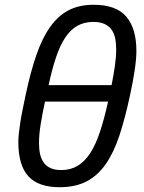

<svg xmlns="http://www.w3.org/2000/svg" viewBox="-20 -763 600 798"><path d="M443.8 -409.2Q452.1 -451.2 457.5 -488.8Q462.9 -526.4 462.9 -558.1Q462.9 -584.5 458.3 -605.5Q453.6 -626.5 442.6 -641.1Q431.6 -655.8 413.3 -663.8Q395 -671.9 368.2 -671.9Q330.1 -671.9 301.5 -655.8Q272.9 -639.6 251.2 -606.9Q229.5 -574.2 212.9 -524.9Q196.3 -475.6 182.1 -409.2ZM369.1 -743.2Q462.9 -743.2 504.9 -693.8Q546.9 -644.5 546.9 -550.8Q546.9 -533.7 544.9 -512.7Q543 -491.7 539.3 -468Q535.6 -444.3 530.8 -418.2Q525.9 -392.1 520 -365.2Q500 -272 476.6 -200.7Q453.1 -129.4 419.9 -81.5Q386.7 -33.7 340.3 -9.3Q293.9 15.1 228 15.1Q139.2 15.1 97.7 -30.5Q56.2 -76.2 56.2 -172.9Q56.2 -189.5 58.6 -211.2Q61 -232.9 64.9 -257.8Q68.8 -282.7 74.5 -309.8Q80.1 -336.9 85.9 -365.2Q106.4 -462.9 131.1 -534.2Q155.8 -605.5 189 -651.9Q222.2 -698.2 265.9 -720.7Q309.6 -743.2 369.1 -743.2ZM167 -340.8Q156.2 -291 149.2 -247.6Q142.1 -204.1 142.1 -168Q142.1 -142.6 146.7 -121.8Q151.4 -101.1 162.4 -86.4Q173.3 -71.8 190.9 -64Q208.5 -56.2 234.9 -56.2Q273.4 -56.2 303 -74Q332.5 -91.8 355.5 -127.4Q378.4 -163.1 396 -216.6Q413.6 -270 429.2 -340.8Z"/></svg>

Font: Clear Sans
Style: Italic
Weight: 400
Italic angle: -12°
Foundry: Intel Corporation
Version: Version 1.00